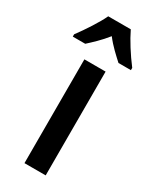

<svg xmlns="http://www.w3.org/2000/svg" viewBox="-233 -884 701 870"><g transform="rotate(30 117.0 -449.0)"><path d="M176 -832H58C40 -792 -3 -727 -35 -684V-672H30C52 -692 88 -725 117 -762C145 -725 179 -695 204 -672H269V-684C233 -731 197 -788 176 -832ZM173 -66V-609H62V-66Z"/></g></svg>

Font: Noto Sans Malayalam UI ExtraCondensed SemiBold
Style: Regular
Weight: 600
Width: 2
Designer: Jelle Bosma - Monotype Design Team
Foundry: Monotype Imaging Inc.
Version: Version 2.104